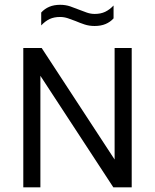

<svg xmlns="http://www.w3.org/2000/svg" viewBox="-20 -800 662 820"><path d="M79.5 0V-595H158L486 -93.5H469.5V-595H542.5V0H464L136 -501.5H152.5V0ZM384 -689Q361 -689 341.2 -695.5Q321.5 -702 303 -710Q286.5 -716.5 270 -722Q253.5 -727.5 236.5 -727.5Q211 -727.5 192.2 -718.8Q173.5 -710 156 -691.5V-746.5Q170.5 -762.5 190.5 -771Q210.5 -779.5 237 -779.5Q260 -779.5 279.8 -772.8Q299.5 -766 318 -758.5Q334.5 -752 351 -746.2Q367.5 -740.5 384.5 -740.5Q410 -740.5 429 -749.5Q448 -758.5 465 -776.5V-721.5Q451 -706 431 -697.5Q411 -689 384 -689Z"/></svg>

Font: Encode Sans SC SemiCondensed
Style: Regular
Weight: 400
Width: 4
Designer: Multiple Designers
Foundry: Impallari Type
Version: Version 3.002